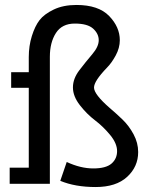

<svg xmlns="http://www.w3.org/2000/svg" viewBox="-20 -741 590 774"><path d="M249 -88Q305 -62 356 -62Q407 -62 429.5 -81.5Q452 -101 452 -132Q452 -163 424 -197Q396 -231 363 -256Q330 -281 302 -317Q274 -353 274 -388.5Q274 -424 300 -458Q326 -492 352 -522.5Q378 -553 378 -579Q378 -605 355.5 -625.5Q333 -646 281.5 -646Q230 -646 205.5 -608Q181 -570 181 -512V0H19V-65H96V-387H25V-450H96V-511Q96 -556 108.5 -596Q121 -636 139.5 -660Q158 -684 196.5 -702.5Q235 -721 288 -721Q377 -721 420 -676.5Q463 -632 463 -579Q463 -548 446.5 -517.5Q430 -487 411 -468Q359 -414 359 -388Q359 -361 422 -306Q448 -284 474 -259Q500 -234 518.5 -199.5Q537 -165 537 -128Q537 -69 492.5 -28Q448 13 365.5 13Q283 13 223 -12Z"/></svg>

Font: Cherry Swash
Style: Regular
Weight: 400
Designer: Kasatkina Nataliya
Foundry: Nataliya Kasatkina
Version: Version 1.001